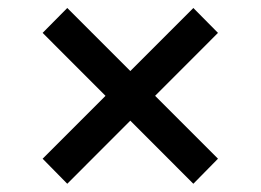

<svg xmlns="http://www.w3.org/2000/svg" viewBox="-20 -554 642 473"><path d="M456.3 -534.3 517 -473 145.7 -101.3 85 -163ZM145.7 -534.3 517 -163 456.3 -101.3 85 -473Z"/></svg>

Font: Asta Sans Light
Style: Regular
Weight: 300
Designer: 42dot
Version: Version 1.000